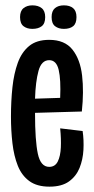

<svg xmlns="http://www.w3.org/2000/svg" viewBox="-20 -687 351 718"><path d="M165 11Q118 11 89.5 -10Q61 -31 46.5 -67.5Q32 -104 26.5 -151.5Q21 -199 21 -251Q21 -309 26.5 -360.5Q32 -412 46.5 -452Q61 -492 89 -515Q117 -538 164 -538Q222 -538 251 -501.5Q280 -465 287 -404.5Q294 -344 286 -270L111 -265V-263Q111 -161 121.5 -112Q132 -63 164 -63Q186 -63 196 -83Q206 -103 207.5 -135.5Q209 -168 205 -207L289 -197Q294 -163 292 -126.5Q290 -90 277.5 -59Q265 -28 238 -8.5Q211 11 165 11ZM164 -462Q135 -462 124 -422Q113 -382 111 -318L205 -321Q208 -389 199.5 -425.5Q191 -462 164 -462ZM219 -579Q199 -579 186 -589Q173 -599 173 -623Q173 -646 185.5 -656.5Q198 -667 219 -667Q241 -667 253.5 -656.5Q266 -646 266 -623Q266 -599 253.5 -589Q241 -579 219 -579ZM101 -579Q81 -579 68 -589Q55 -599 55 -623Q55 -646 68 -656.5Q81 -667 101 -667Q123 -667 136 -656.5Q149 -646 149 -623Q149 -599 136 -589Q123 -579 101 -579Z"/></svg>

Font: Bricolage Grotesque 48pt Condensed
Style: Regular
Weight: 400
Width: 3
Designer: Mathieu Triay
Foundry: Atelier Triay
Version: Version 1.000; ttfautohint (v1.8.4.7-5d5b);gftools[0.9.32]